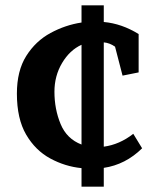

<svg xmlns="http://www.w3.org/2000/svg" viewBox="-20 -619 590 716"><path d="M284 77V8Q223 2 167.5 -28Q112 -58 77.5 -117Q43 -176 43 -270Q43 -355 78 -410.5Q113 -466 168.5 -496Q224 -526 284 -535V-599H367V-537Q434 -531 497 -492V-349L437 -337L409 -445Q399 -452 388.5 -456Q378 -460 367 -461V-72Q426 -80 477 -120L510 -66Q448 -5 367 7V77ZM183 -277Q183 -212 206 -156.5Q229 -101 284 -80V-452Q240 -432 211.5 -384Q183 -336 183 -277Z"/></svg>

Font: Brawler
Style: Bold
Weight: 700
Designer: Oleg Frolov, Haley Fiege
Foundry: Oleg Frolov, Haley Fiege
Version: Version 1.101; ttfautohint (v1.8.3)